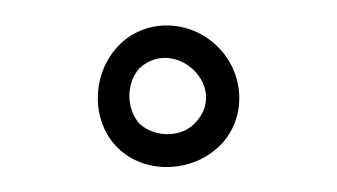

<svg xmlns="http://www.w3.org/2000/svg" viewBox="-20 -823 265 151"><path d="M72.3 -707C92.8 -686.5 128.9 -686.5 151.4 -707C173.8 -727.5 173.8 -763.7 151.4 -786.1C128.9 -808.6 92.8 -808.6 72.3 -786.1C51.8 -763.7 51.8 -727.5 72.3 -707ZM89.8 -769.5C118.2 -794.9 161.1 -753.9 132.8 -725.6C122.1 -714.8 101.6 -714.8 89.8 -725.6C79.1 -737.3 79.1 -757.8 89.8 -769.5Z"/></svg>

Font: Caledo
Style: Light
Weight: 300
Designer: BSozoo
Foundry: BSozoo
Version: Version 002.000